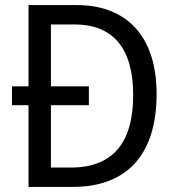

<svg xmlns="http://www.w3.org/2000/svg" viewBox="-20 -734 692 754"><path d="M282 -714H92V-395H27V-321H92V0H266C476 0 595 -124 595 -365C595 -593 476 -714 282 -714ZM273 -638C420 -638 503 -549 503 -361C503 -173 423 -76 258 -76H180V-321H329V-395H180V-638Z"/></svg>

Font: Noto Sans Sinhala SemiCondensed
Style: Regular
Weight: 400
Width: 4
Designer: Jelle Bosma - Monotype Design Team
Foundry: Monotype Imaging Inc.
Version: Version 2.006